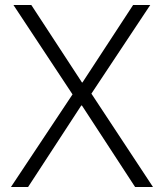

<svg xmlns="http://www.w3.org/2000/svg" viewBox="-20 -753 654 773"><path d="M307 -328 93 0H24L272 -373L34 -733H106L310 -421H312L516 -733H585L348 -376L596 0H524L310 -328Z"/></svg>

Font: IBM Plex Sans JP Light
Style: Regular
Weight: 300
Designer: Mike Abbink; Paul van der Laan; Pieter van Rosmalen; Wujin Sim; Yejin Wi; Jinhee Kim; Boomi Park; Yona Kim; Kichan Ma
Foundry: Sandoll Inc.
Version: Version 1.002